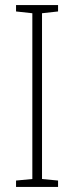

<svg xmlns="http://www.w3.org/2000/svg" viewBox="-20 -734 291 754"><path d="M208 0H43V-25L107 -31V-682L43 -689V-714H208V-689L145 -682V-31L208 -25Z"/></svg>

Font: Noto Sans Khmer Condensed ExtraLight
Style: Regular
Weight: 200
Width: 3
Designer: Danh Hong and the Monotype Design Team
Foundry: Monotype Imaging Inc.
Version: Version 2.004; ttfautohint (v1.8.4.7-5d5b)